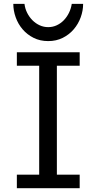

<svg xmlns="http://www.w3.org/2000/svg" viewBox="-20 -987 516 1007"><path d="M397.9 -712.9V-642.1H278.3V-70.8H397.9V0H68.4V-70.8H185.5V-642.1H68.4V-712.9ZM416 -966.8Q416 -931.2 403.3 -896.2Q390.6 -861.3 366.9 -833.5Q343.3 -805.7 309.3 -788.6Q275.4 -771.5 232.9 -771.5Q189.9 -771.5 156 -788.6Q122.1 -805.7 98.4 -833.5Q74.7 -861.3 62.3 -896.2Q49.8 -931.2 49.8 -966.8H108.4Q111.3 -941.9 122.3 -919.9Q133.3 -897.9 149.9 -881.1Q166.5 -864.3 187.7 -854.5Q209 -844.7 232.9 -844.7Q256.8 -844.7 277.8 -854.5Q298.8 -864.3 314.9 -881.1Q331.1 -897.9 341.8 -919.9Q352.5 -941.9 356.4 -966.8Z"/></svg>

Font: Andika New Basic
Style: Regular
Weight: 400
Designer: Victor Gaultney, Annie Olsen, Julie Remington, Don Collingsworth, Eric Hays
Foundry: SIL International
Version: Version 5.500; ttfautohint (v1.8.3)